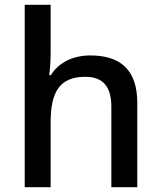

<svg xmlns="http://www.w3.org/2000/svg" viewBox="-20 -780 671 800"><path d="M191 -560V-760H83V0H191V-270C191 -392 225 -460 335 -460C410 -460 444 -418 444 -335V0H552V-351C552 -489 482 -549 356 -549C288 -549 226 -522 192 -467H185C188 -487 191 -524 191 -560Z"/></svg>

Font: Noto Sans Balinese Medium
Style: Regular
Weight: 500
Designer: Aditya Bayu, David Williams
Foundry: David Williams
Version: Version 2.005